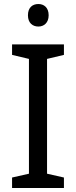

<svg xmlns="http://www.w3.org/2000/svg" viewBox="-20 -935 379 955"><path d="M171 -915C142 -915 119 -898 119 -859C119 -821 142 -803 171 -803C198 -803 222 -821 222 -859C222 -898 198 -915 171 -915ZM298 0V-52L214 -71V-642L298 -662V-714H40V-662L124 -642V-71L40 -52V0Z"/></svg>

Font: Noto Sans Sunuwar
Style: Regular
Weight: 400
Designer: Anshuman Pandey
Foundry: Jamra Patel LLC
Version: Version 1.000